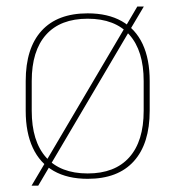

<svg xmlns="http://www.w3.org/2000/svg" viewBox="-20 -538 539 590"><path d="M249.5 11.5Q187.5 11.5 145 -12.8Q102.5 -37 80.8 -83.8Q59 -130.5 59 -197.5V-289Q59 -390 107.8 -443.5Q156.5 -497 249.5 -497Q311.5 -497 354 -473Q396.5 -449 418.2 -402.8Q440 -356.5 440 -289V-197.5Q440 -96.5 391.2 -42.5Q342.5 11.5 249.5 11.5ZM97.5 32.5H77L119 -38.5L123.5 -46L363.5 -453L367 -458.5L402 -518H422L380.5 -448L376.5 -441L136.5 -34L132 -26ZM249.5 -5Q333 -5 377.2 -54.5Q421.5 -104 421.5 -197.5V-289Q421.5 -382 377.5 -431.2Q333.5 -480.5 249.5 -480.5Q165.5 -480.5 121.5 -431.2Q77.5 -382 77.5 -289V-197.5Q77.5 -104 121.5 -54.5Q165.5 -5 249.5 -5Z"/></svg>

Font: Anek Malayalam Medium Thin
Style: Regular
Weight: 250
Version: Version 1.003